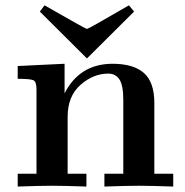

<svg xmlns="http://www.w3.org/2000/svg" viewBox="-20 -684 678 704"><path d="M44.9 0V-46.9H113.8V-356Q113.8 -383.8 103.3 -389.4Q92.8 -395 44.9 -395V-441.9L216.8 -450.2V-341.8Q272 -449.7 392.1 -450.2Q469.2 -450.2 507.6 -416.5Q545.9 -382.8 545.9 -306.2V-46.9H615.2V0Q531.2 -2.9 489 -2.9Q446.8 -2.9 362.8 0V-46.9H432.1V-316.9Q432.1 -371.1 418 -392.6Q403.8 -414.1 377 -414.1Q321.8 -414.1 274.9 -372.6Q228 -331.1 228 -255.9V-46.9H296.9V0Q212.9 -2.9 170.9 -2.9Q128.9 -2.9 44.9 0ZM126.5 -641.1V-642.1L143.1 -664.1H144Q293.9 -578.1 298.3 -578.1H299.3Q304.2 -578.1 452.1 -664.1H453.1L471.2 -642.1V-641.1L299.3 -470.2H298.3Z"/></svg>

Font: CMU Serif
Style: Bold
Weight: 700
Version: Version 0.7.0